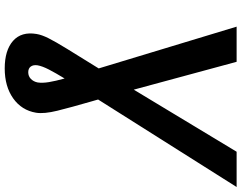

<svg xmlns="http://www.w3.org/2000/svg" viewBox="-121 -647 983 781"><g transform="rotate(90 370.5 -256.5)"><path d="M88.4 -727.5H231.4L344.7 -309.1L597.2 -727.5H740.7L384.8 -164.1Q386.2 -158.7 387.9 -153.1Q389.6 -147.5 391.1 -142.1Q417 -52.7 430.4 1.7Q443.8 56.2 438.5 88.4Q428.7 147 380.1 181.4Q331.5 215.8 258.3 215.8Q184.6 215.8 146.2 181.9Q107.9 147.9 118.2 86.4Q121.6 65.4 135.5 37.6Q149.4 9.8 178.7 -37.8Q208 -85.4 258.3 -166.5ZM299.3 -27.8Q276.9 8.8 262.9 35.9Q249 63 245.6 82.5Q243.2 99.6 250.7 109.9Q258.3 120.1 273.9 120.1Q290 120.1 301 109.4Q312 98.6 315.4 82Q318.4 62.5 314 35.9Q309.6 9.3 299.3 -27.8Z"/></g></svg>

Font: Inter Display SemiBold
Style: Italic
Weight: 600
Italic angle: -9.39999°
Designer: Rasmus Andersson
Foundry: rsms
Version: Version 4.000;git-a52131595